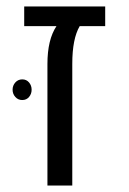

<svg xmlns="http://www.w3.org/2000/svg" viewBox="-20 -575 401 595"><path d="M127 0V-377Q127 -452 155 -494H55V-555H306V-494H227Q204 -455 204 -377V0ZM27.5 -319.5Q36 -329 49 -329Q62 -329 70 -319.5Q78 -310 78 -297Q78 -284 70 -274.5Q62 -265 49 -265Q36 -265 27.5 -274.5Q19 -284 19 -297Q19 -310 27.5 -319.5Z"/></svg>

Font: Assistant
Style: Regular
Weight: 400
Designer: Hebrew By Ben Nathan, Latin by Paul Hunt
Version: Version 2.001;PS 002.001;hotconv 1.0.88;makeotf.lib2.5.64775